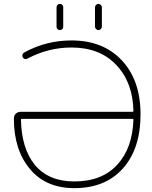

<svg xmlns="http://www.w3.org/2000/svg" viewBox="-20 -971 777 980"><path d="M661.1 -360.4Q661.1 -364.3 656.2 -364.3H91.8Q86.9 -364.3 86.9 -360.4Q89.8 -212.9 158.2 -128.9Q228.5 -44.9 359.4 -44.9Q501 -44.9 579.1 -130.9Q656.2 -214.8 661.1 -360.4ZM656.2 -400.4Q661.1 -400.4 661.1 -404.3Q658.2 -549.8 574.2 -638.7Q490.2 -728.5 344.7 -728.5Q226.6 -728.5 120.1 -671.9Q113.3 -668 106.4 -669.9Q99.6 -671.9 96.2 -678.7Q92.8 -685.5 94.7 -692.4Q96.7 -699.2 103.5 -703.1Q215.8 -764.6 344.7 -764.6Q506.8 -764.6 602.1 -662.6Q697.3 -560.5 697.3 -387.7Q697.3 -211.9 607.4 -111.3Q517.6 -10.7 359.4 -10.7Q213.9 -10.7 132.8 -108.4Q50.8 -206.1 50.8 -366.2Q50.8 -380.9 60.5 -390.6Q71.3 -400.4 85.9 -400.4ZM268.6 -834V-933.6Q268.6 -941.4 273.4 -946.3Q278.3 -951.2 285.6 -951.2Q293 -951.2 297.9 -946.3Q302.7 -941.4 302.7 -933.6V-834Q302.7 -827.1 297.9 -822.3Q293 -817.4 285.6 -817.4Q278.3 -817.4 273.4 -822.3Q268.6 -827.1 268.6 -834ZM464.8 -835V-933.6Q464.8 -940.4 470.2 -945.8Q475.6 -951.2 482.4 -951.2Q489.3 -951.2 494.6 -945.8Q500 -940.4 500 -933.6V-835Q500 -828.1 494.6 -822.8Q489.3 -817.4 482.4 -817.4Q475.6 -817.4 470.2 -822.8Q464.8 -828.1 464.8 -835Z"/></svg>

Font: Gen Jyuu Gothic ExtraLight
Style: Regular
Weight: 100
Designer: [Source Han Sans]
Ryoko NISHIZUKA  (kana & ideographs); Paul D. Hunt (Latin, Greek & Cyrillic); Wenlong ZHANG  (bopomofo
Version: Version 1.002.20150607